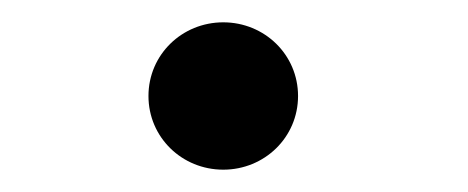

<svg xmlns="http://www.w3.org/2000/svg" viewBox="-20 -371 419 172"><path d="M113 -285C113 -248 143 -219 180 -219C217 -219 247 -248 247 -285C247 -322 217 -351 180 -351C143 -351 113 -322 113 -285Z"/></svg>

Font: Charger Monospace
Style: Regular
Weight: 400
Designer: Jasper
Foundry: Cannot Into Space Fonts
Version: Version 0.980